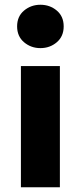

<svg xmlns="http://www.w3.org/2000/svg" viewBox="-20 -788 340 808"><path d="M68 0V-510H232V0ZM150 -585.5Q110.5 -585.5 81.2 -610.2Q52 -635 52 -677Q52 -719 81.2 -743.5Q110.5 -768 150 -768Q190 -768 219 -743.5Q248 -719 248 -677Q248 -635 219 -610.2Q190 -585.5 150 -585.5Z"/></svg>

Font: Geologica Cursive
Style: Bold
Weight: 700
Designer: Sindre Bremnes, Frode Helland
Foundry: Monokrom Skriftforlag AS
Version: Version 1.010;gftools[0.9.28]